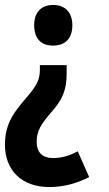

<svg xmlns="http://www.w3.org/2000/svg" viewBox="-51 -574 440 775"><path d="M241 -472C241 -525 211 -554 163 -554C116 -554 87 -525 87 -472C87 -418 115 -390 163 -390C213 -390 241 -419 241 -472ZM218 -311H110V-295C110 -253 99 -231 60 -185C8 -124 -31 -78 -31 10C-31 114 37 181 148 181C208 181 261 165 309 141L263 37C231 53 202 64 163 64C119 64 97 40 97 -2C97 -47 116 -74 156 -121C200 -170 218 -209 218 -277Z"/></svg>

Font: Noto Sans Devanagari ExtraCondensed
Style: Bold
Weight: 700
Width: 2
Designer: Jelle Bosma - Monotype Design Team
Foundry: Monotype Imaging Inc.
Version: Version 2.004